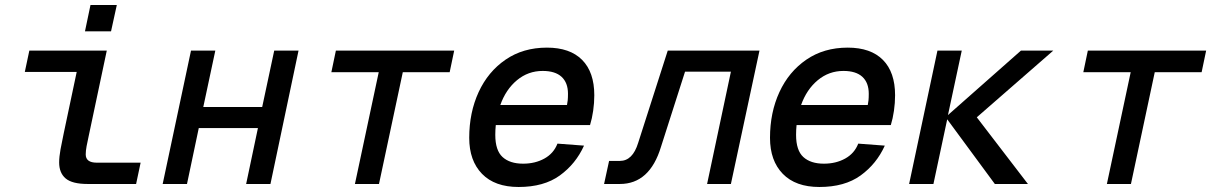

<svg xmlns="http://www.w3.org/2000/svg" viewBox="-20 -734 4840 766"><path d="M330 0Q268 0 242 -22Q216 -44 216 -86Q216 -108 221.5 -138.5Q227 -169 234 -201L286 -447H79L97 -532H406L334 -192Q329 -170 325.5 -151Q322 -132 322 -118Q322 -85 366 -85H541L523 0ZM319 -609 341 -714H446L423 -609Z M629 0 742 -532H839L791 -307H1026L1074 -532H1171L1059 0H962L1009 -223H773L726 0Z M1396 0 1491 -446H1302L1320 -532H1792L1774 -446H1587L1492 0Z M2049 12Q1954 12 1903 -40.5Q1852 -93 1852 -184Q1852 -285 1889.5 -366.5Q1927 -448 1997 -496Q2067 -544 2162 -544Q2254 -544 2302.5 -495Q2351 -446 2351 -354Q2351 -323 2346.5 -292Q2342 -261 2334 -235H1958Q1956 -216 1956 -196Q1956 -134 1985 -107.5Q2014 -81 2067 -81Q2115 -81 2152 -101.5Q2189 -122 2204 -161L2310 -153Q2277 -80 2213.5 -34Q2150 12 2049 12ZM2145 -451Q2087 -451 2042.5 -414Q1998 -377 1976 -315H2242Q2244 -324 2245 -334Q2246 -344 2246 -360Q2246 -404 2220.5 -427.5Q2195 -451 2145 -451Z M2390 0 2410 -92H2453Q2504 -92 2526 -164L2644 -532H3010L2896 0H2801L2896 -448H2713L2617 -148Q2572 0 2453 0Z M3249 12Q3154 12 3103 -40.5Q3052 -93 3052 -184Q3052 -285 3089.5 -366.5Q3127 -448 3197 -496Q3267 -544 3362 -544Q3454 -544 3502.5 -495Q3551 -446 3551 -354Q3551 -323 3546.5 -292Q3542 -261 3534 -235H3158Q3156 -216 3156 -196Q3156 -134 3185 -107.5Q3214 -81 3267 -81Q3315 -81 3352 -101.5Q3389 -122 3404 -161L3510 -153Q3477 -80 3413.5 -34Q3350 12 3249 12ZM3345 -451Q3287 -451 3242.5 -414Q3198 -377 3176 -315H3442Q3444 -324 3445 -334Q3446 -344 3446 -360Q3446 -404 3420.5 -427.5Q3395 -451 3345 -451Z M3607 0 3720 -532H3817L3762 -275L4053 -532H4182L3877 -266L4081 0H3949L3759 -258L3704 0Z M4396 0 4491 -446H4302L4320 -532H4792L4774 -446H4587L4492 0Z"/></svg>

Font: Geist Mono Medium
Style: Italic
Weight: 500
Italic angle: -12°
Monospace: yes
Designer: Basement.studio, Andrés Briganti, Mateo Zaragoza
Foundry: Basement.studio, Vercel, Andrés Briganti, Guido Ferreyra, Mateo Zaragoza
Version: Version 1.500; ttfautohint (v1.8.4.7-5d5b)